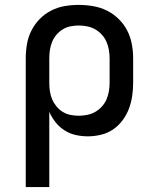

<svg xmlns="http://www.w3.org/2000/svg" viewBox="-20 -548 640 783"><path d="M85 215V-310Q85 -339 90 -368Q95 -397 108 -423Q121 -449 141.5 -470Q162 -491 188 -504.5Q214 -518 243 -523Q272 -528 301 -528Q330 -528 359.5 -523Q389 -518 415.5 -505Q442 -492 463.5 -471Q485 -450 498.5 -424Q512 -398 517.5 -368.5Q523 -339 523 -310V-210Q523 -183 519 -156Q515 -129 505.5 -104Q496 -79 479.5 -57Q463 -35 441 -20Q419 -5 392 1.5Q365 8 338 8Q313 8 288.5 2.5Q264 -3 243 -16.5Q222 -30 206.5 -49.5Q191 -69 181 -92V215ZM301 -76Q318 -76 335.5 -79.5Q353 -83 368 -91.5Q383 -100 395 -113Q407 -126 414 -142Q421 -158 424 -175.5Q427 -193 427 -210V-310Q427 -327 424 -344.5Q421 -362 414 -378Q407 -394 395 -407Q383 -420 368 -428.5Q353 -437 335.5 -440.5Q318 -444 301 -444Q284 -444 267 -440.5Q250 -437 235.5 -428Q221 -419 210 -406Q199 -393 192.5 -377Q186 -361 183.5 -344Q181 -327 181 -310V-210Q181 -193 183.5 -176Q186 -159 192.5 -143.5Q199 -128 210 -114.5Q221 -101 235.5 -92Q250 -83 267 -79.5Q284 -76 301 -76Z"/></svg>

Font: Iosevka Custom Medium Extended
Style: Regular
Weight: 500
Width: 7
Monospace: yes
Designer: Belleve Invis
Foundry: Belleve Invis
Version: Version 11.2.4; ttfautohint (v1.8.4)